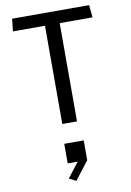

<svg xmlns="http://www.w3.org/2000/svg" viewBox="-115 -799 850 1247"><g transform="rotate(-10 310.0 -175.0)"><path d="M258.5 0H355.5V-648H572L564 -730H56L47.5 -648H258.5ZM248.5 258H315L238.5 356L284.5 380L377 259.5V129H248.5Z"/></g></svg>

Font: Monaspace Krypton
Style: Regular
Weight: 400
Designer: Riley Cran & the Lettermatic Team
Foundry: Lettermatic
Version: Version 1.200 (Monaspace Krypton)